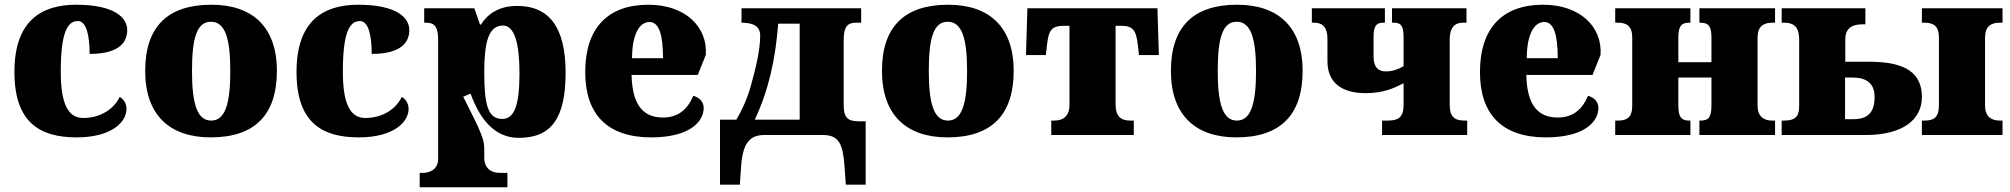

<svg xmlns="http://www.w3.org/2000/svg" viewBox="-20 -571 8502 812"><path d="M304 10C455 10 515 -57 515 -110C515 -128 507 -150 486 -161C463 -112 407 -72 332 -72C265 -72 237 -138 237 -268C237 -433 265 -482 309 -482C347 -482 359 -416 359 -343C497 -343 518 -403 518 -444C518 -496 465 -551 302 -551C156 -551 41 -484 41 -267C41 -55 146 10 304 10Z M871 10C1055 10 1151 -83 1151 -271C1151 -459 1046 -551 874 -551C690 -551 594 -459 594 -271C594 -83 699 10 871 10ZM873 -61C813 -61 792 -134 792 -271C792 -409 812 -479 872 -479C932 -479 954 -409 954 -271C954 -134 933 -61 873 -61Z M1497 10C1648 10 1708 -57 1708 -110C1708 -128 1700 -150 1679 -161C1656 -112 1600 -72 1525 -72C1458 -72 1430 -138 1430 -268C1430 -433 1458 -482 1502 -482C1540 -482 1552 -416 1552 -343C1690 -343 1711 -403 1711 -444C1711 -496 1658 -551 1495 -551C1349 -551 1234 -484 1234 -267C1234 -55 1339 10 1497 10Z M2126 221V160H2090C2073 160 2028 152 2028 96V61C2028 20 2020 -3 1939 -162L1970 -175C2010 -66 2072 12 2174 12C2312 12 2372 -71 2372 -264C2372 -459 2300 -546 2167 -546C2090 -546 2042 -512 2014 -467H2010L1986 -536H1774V-475H1779C1812 -475 1833 -466 1833 -403V100C1833 153 1787 160 1770 160H1755V221ZM2104 -68C2044 -68 2028 -127 2028 -264C2028 -387 2044 -463 2107 -463C2156 -463 2177 -388 2177 -261C2177 -128 2156 -68 2104 -68Z M2734 10C2895 10 2956 -55 2956 -115C2956 -141 2937 -159 2912 -166C2890 -113 2852 -74 2784 -74C2698 -74 2654 -129 2651 -254H2931L2965 -339C2973 -457 2879 -551 2722 -551C2552 -551 2455 -454 2455 -266C2455 -91 2545 10 2734 10ZM2653 -325C2653 -425 2684 -478 2727 -478C2767 -478 2784 -424 2784 -325Z M3109 210 3114 137C3120 37 3149 0 3212 0H3460C3529 0 3545 38 3552 137L3557 210H3641V-58H3611C3563 -58 3548 -76 3548 -128V-401C3548 -457 3563 -475 3601 -475H3622V-536H3116V-475H3113C3157 -475 3195 -466 3195 -420C3195 -363 3178 -287 3153 -199C3134 -137 3112 -95 3094 -65H3025V210ZM3172 -65C3230 -187 3260 -321 3271 -471H3362V-65Z M3987 10C4171 10 4267 -83 4267 -271C4267 -459 4162 -551 3990 -551C3806 -551 3710 -459 3710 -271C3710 -83 3815 10 3987 10ZM3989 -61C3929 -61 3908 -134 3908 -271C3908 -409 3928 -479 3988 -479C4048 -479 4070 -409 4070 -271C4070 -134 4049 -61 3989 -61Z M4775 0V-61H4759C4720 -61 4698 -80 4698 -128V-462H4720C4771 -462 4785 -444 4792 -381L4797 -338H4881L4875 -536H4325L4319 -338H4403L4408 -381C4415 -444 4427 -462 4482 -462H4503V-128C4503 -80 4477 -61 4438 -61H4426V0Z M5209 10C5393 10 5489 -83 5489 -271C5489 -459 5384 -551 5212 -551C5028 -551 4932 -459 4932 -271C4932 -83 5037 10 5209 10ZM5211 -61C5151 -61 5130 -134 5130 -271C5130 -409 5150 -479 5210 -479C5270 -479 5292 -409 5292 -271C5292 -134 5271 -61 5211 -61Z M6185 0V-61H6175C6130 -61 6111 -78 6111 -128V-404C6111 -454 6132 -475 6167 -475H6182V-536H5867V-475H5875C5905 -475 5916 -462 5916 -412V-291C5892 -277 5867 -269 5841 -269C5811 -269 5789 -285 5789 -331V-414C5789 -461 5800 -475 5830 -475H5837V-536H5528V-475H5537C5579 -475 5594 -449 5594 -407V-312C5594 -224 5651 -177 5756 -177C5835 -177 5883 -202 5916 -219V-128C5916 -69 5889 -61 5845 -61H5825V0Z M6518 10C6679 10 6740 -55 6740 -115C6740 -141 6721 -159 6696 -166C6674 -113 6636 -74 6568 -74C6482 -74 6438 -129 6435 -254H6715L6749 -339C6757 -457 6663 -551 6506 -551C6336 -551 6239 -454 6239 -266C6239 -91 6329 10 6518 10ZM6437 -325C6437 -425 6468 -478 6511 -478C6551 -478 6568 -424 6568 -325Z M7129 0V-61H7125C7092 -61 7078 -74 7078 -125V-243H7218V-125C7218 -74 7205 -61 7171 -61H7167V0H7487V-61H7476C7438 -61 7413 -79 7413 -125V-411C7413 -460 7438 -475 7476 -475H7487V-536H7167V-475H7171C7205 -475 7218 -461 7218 -412V-308H7078V-411C7078 -460 7090 -475 7124 -475H7129V-536H6811V-475H6822C6860 -475 6883 -461 6883 -412V-125C6883 -74 6861 -61 6822 -61H6811V0Z M7870 0C8031 0 8108 -68 8108 -160C8108 -286 8002 -310 7879 -310H7784V-404C7784 -442 7802 -468 7856 -468H7869V-536H7515V-475H7525C7574 -475 7589 -449 7589 -402V-123C7589 -83 7577 -61 7525 -61H7515V0ZM8449 0V-61H8438C8400 -61 8375 -79 8375 -125V-411C8375 -460 8400 -475 8438 -475H8449V-536H8108V-475H8119C8157 -475 8180 -461 8180 -412V-125C8180 -74 8158 -61 8119 -61H8108V0ZM7783 -67V-243H7816C7870 -243 7908 -221 7908 -161C7908 -93 7877 -67 7818 -67Z"/></svg>

Font: UArctic Serif Black
Style: Regular
Weight: 900
Designer: Customization by Puisto advertising & original work Monotype Design Team
Foundry: Monotype Imaging Inc.
Version: Version 2.004